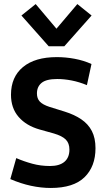

<svg xmlns="http://www.w3.org/2000/svg" viewBox="-20 -918 516 944"><path d="M229.4 6.2Q182.2 6.2 131.9 -4.6Q81.7 -15.5 30.7 -37.5L59.9 -140.7Q97.6 -124.3 138.7 -113.1Q179.8 -101.8 225.8 -101.8Q272.4 -101.8 296.8 -122.5Q321.3 -143.2 321.3 -182.5Q321.3 -213.8 303.5 -231.8Q285.7 -249.7 245 -261.7L174.5 -281.4Q108.7 -300.1 71.4 -343.3Q34 -386.4 34 -452.2Q34 -539.5 93 -588.4Q152 -637.2 259.4 -637.2Q302.8 -637.2 346.9 -629Q391.1 -620.8 429.8 -603.3L407.3 -499.4Q369.7 -515 332.4 -522.3Q295.2 -529.5 261.2 -529.5Q207.7 -529.5 184.6 -510.6Q161.6 -491.7 161.6 -458.6Q161.6 -433.6 175.8 -418.5Q190 -403.4 223.3 -392.5L298.3 -369.2Q346.1 -354.3 379.9 -331.2Q413.8 -308.2 431.7 -273.7Q449.5 -239.1 449.5 -189.4Q449.5 -99.2 395.4 -46.5Q341.3 6.2 229.4 6.2ZM219.6 -690.4 85.4 -841.7 155.4 -898 257.6 -776.9 360.3 -898 430.3 -841.7 296.1 -690.4Z"/></svg>

Font: Anaheim
Style: Regular
Weight: 400
Designer: Vernon Adams
Foundry: Vernon Adams
Version: Version 2.001